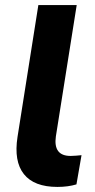

<svg xmlns="http://www.w3.org/2000/svg" viewBox="-20 -725 373 756"><path d="M206 11Q114 11 74 -39.5Q34 -90 49 -186L131 -705H282L200 -188Q189 -111 258 -111Q268 -111 279 -112Q290 -113 301 -114L281 1Q248 11 206 11Z"/></svg>

Font: Nunito Sans ExtraBold
Style: Italic
Weight: 800
Italic angle: -9°
Designer: Vernon Adams
Foundry: Vernon Adams
Version: Version 3.006; ttfautohint (v1.8.3)